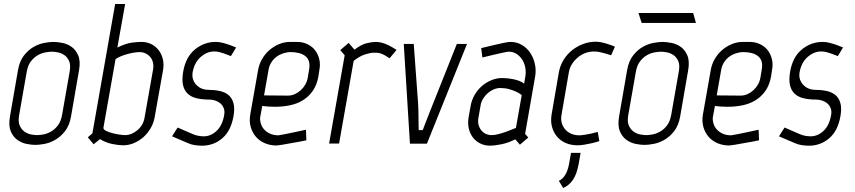

<svg xmlns="http://www.w3.org/2000/svg" viewBox="-20 -720 4285 962"><path d="M291 -144 329 -361Q335 -394 326.5 -413.5Q318 -433 303 -443.5Q288 -454 270.5 -457.5Q253 -461 240 -461Q227 -461 207.5 -457.5Q188 -454 169.5 -443.5Q151 -433 135.5 -413.5Q120 -394 114 -361L76 -144Q70 -111 78.5 -91.5Q87 -72 102 -61Q117 -50 135 -46.5Q153 -43 166 -43Q179 -43 198 -46.5Q217 -50 236 -61Q255 -72 270 -91.5Q285 -111 291 -144ZM336 -137Q328 -91 306 -63Q284 -35 257 -19.5Q230 -4 203 1Q176 6 157 6Q138 6 113 1Q88 -4 66.5 -19.5Q45 -35 33.5 -63Q22 -91 30 -137L70 -368Q78 -414 100 -442Q122 -470 148.5 -485Q175 -500 202 -505Q229 -510 248 -510Q267 -510 292.5 -505Q318 -500 339 -485Q360 -470 372 -442Q384 -414 376 -368Z M498 -79Q499 -70 513 -63.5Q527 -57 544.5 -52.5Q562 -48 580 -45.5Q598 -43 607 -43Q624 -43 640 -50Q656 -57 669.5 -68.5Q683 -80 692 -95.5Q701 -111 704 -129L747 -372Q750 -390 746.5 -406Q743 -422 733.5 -433.5Q724 -445 710 -452Q696 -459 679 -459Q670 -459 655.5 -457Q641 -455 623.5 -450.5Q606 -446 589 -439.5Q572 -433 559 -424ZM568 -482Q612 -503 641.5 -506.5Q671 -510 688 -510Q716 -510 738 -499Q760 -488 775 -468.5Q790 -449 796 -423.5Q802 -398 797 -369L755 -133Q750 -104 735 -78Q720 -52 698.5 -33Q677 -14 651 -3Q625 8 597 8Q575 8 542.5 1.5Q510 -5 481 -23L449 3L420 -32L443 -52L557 -700H607Z M1150 -138Q1137 -64 1093.5 -27Q1050 10 992 10Q974 10 955 7Q936 4 919 -4L842 -37L870 -81L946 -48Q960 -42 974 -39.5Q988 -37 1001 -37Q1036 -37 1065 -64Q1094 -91 1103 -142Q1107 -163 1101 -178Q1095 -193 1083.5 -202.5Q1072 -212 1057.5 -216.5Q1043 -221 1030 -221Q994 -221 966 -227.5Q938 -234 920.5 -250.5Q903 -267 897 -294Q891 -321 898 -362Q911 -435 957 -472.5Q1003 -510 1061 -510Q1078 -510 1095.5 -505.5Q1113 -501 1133 -494L1163 -482L1137 -439Q1114 -448 1101 -452.5Q1088 -457 1079.5 -459Q1071 -461 1066.5 -461.5Q1062 -462 1057 -462H1052Q1017 -462 985.5 -434.5Q954 -407 945 -357Q942 -336 948 -320Q954 -304 966 -292.5Q978 -281 992.5 -275.5Q1007 -270 1021 -270Q1052 -270 1079 -264.5Q1106 -259 1124 -244.5Q1142 -230 1149.5 -204Q1157 -178 1150 -138Z M1421 -241H1423Q1441 -241 1457.5 -248.5Q1474 -256 1487.5 -268.5Q1501 -281 1510 -297Q1519 -313 1522 -331L1529 -373Q1533 -397 1527.5 -413.5Q1522 -430 1508.5 -440Q1495 -450 1476.5 -454.5Q1458 -459 1437 -459Q1418 -459 1399.5 -453Q1381 -447 1366 -436Q1351 -425 1340.5 -409Q1330 -393 1326 -373L1303 -242ZM1273 -368Q1278 -398 1293 -424Q1308 -450 1330 -469Q1352 -488 1378.5 -499Q1405 -510 1434 -510H1468Q1496 -510 1519.5 -499Q1543 -488 1558 -469Q1573 -450 1579.5 -424Q1586 -398 1580 -368L1575 -335Q1567 -293 1547 -264.5Q1527 -236 1498 -218Q1469 -200 1433 -192.5Q1397 -185 1358 -185Q1342 -185 1326 -186Q1310 -187 1294 -189L1283 -129Q1283 -89 1309.5 -65.5Q1336 -42 1375 -42Q1379 -42 1401 -46.5Q1423 -51 1448 -56Q1477 -62 1513 -70L1515 -17Q1477 -9 1446 -4Q1420 1 1395.5 5Q1371 9 1366 9Q1334 9 1307 -2.5Q1280 -14 1262 -35Q1244 -56 1236 -84.5Q1228 -113 1234 -147Z M1967 -470 1932 -428Q1917 -438 1907 -443.5Q1897 -449 1888 -452Q1879 -455 1870.5 -455.5Q1862 -456 1852 -456Q1837 -456 1809.5 -447.5Q1782 -439 1752 -415L1679 -1H1629L1707 -443L1685 -469L1727 -505L1756 -471Q1790 -497 1817 -503.5Q1844 -510 1863 -510Q1883 -510 1906 -502Q1929 -494 1967 -470Z M2269 -500H2320L2119 0H2034L2003 -500H2053L2075 -200Q2076 -185 2076.5 -162.5Q2077 -140 2077 -119Q2077 -98 2077.5 -83Q2078 -68 2078 -68H2098Q2108 -95 2118 -120Q2126 -141 2135 -163.5Q2144 -186 2150 -201Z M2594 -243Q2594 -244 2586 -249.5Q2578 -255 2564 -261.5Q2550 -268 2530 -273.5Q2510 -279 2487 -279Q2470 -279 2453.5 -272Q2437 -265 2423.5 -253Q2410 -241 2400.5 -225.5Q2391 -210 2388 -192L2377 -129Q2371 -94 2390.5 -68.5Q2410 -43 2444 -43Q2459 -43 2479.5 -48.5Q2500 -54 2519 -61Q2541 -69 2565 -79ZM2611 -49 2627 -31 2585 5 2562 -22Q2527 -4 2491.5 3Q2456 10 2436 10Q2408 10 2385.5 -1.5Q2363 -13 2348.5 -32.5Q2334 -52 2328.5 -78Q2323 -104 2328 -133L2338 -189Q2343 -218 2357.5 -243.5Q2372 -269 2393.5 -288Q2415 -307 2441.5 -318Q2468 -329 2496 -329Q2503 -329 2517 -328Q2531 -327 2547.5 -324Q2564 -321 2579.5 -315.5Q2595 -310 2606 -301L2612 -335Q2616 -358 2612 -380.5Q2608 -403 2596.5 -421Q2585 -439 2568 -450Q2551 -461 2529 -461Q2521 -461 2499.5 -456Q2478 -451 2455 -446Q2428 -440 2397 -432L2391 -479Q2425 -487 2454 -494Q2479 -500 2503 -505Q2527 -510 2537 -510Q2569 -510 2594.5 -495Q2620 -480 2636.5 -455.5Q2653 -431 2660 -399.5Q2667 -368 2661 -335Z M2794 -148Q2789 -124 2794.5 -104.5Q2800 -85 2812.5 -71Q2825 -57 2843 -49.5Q2861 -42 2883 -42Q2893 -42 2908.5 -44.5Q2924 -47 2939 -50Q2957 -54 2975 -59L2983 -13Q2962 -6 2943 -2Q2926 2 2907 5Q2888 8 2874 8Q2841 8 2814.5 -3.5Q2788 -15 2770.5 -36Q2753 -57 2745.5 -85.5Q2738 -114 2744 -148L2780 -357Q2786 -391 2803.5 -419.5Q2821 -448 2846 -468Q2871 -488 2901.5 -499.5Q2932 -511 2965 -511Q2981 -511 2998 -507Q3015 -503 3029 -498Q3046 -493 3061 -486L3042 -443Q3028 -448 3013 -452Q3000 -456 2985 -459Q2970 -462 2956 -462Q2934 -462 2913.5 -454.5Q2893 -447 2876 -433Q2859 -419 2846.5 -400Q2834 -381 2830 -357ZM2880 98Q2870 154 2850 182Q2830 210 2802 222L2780 186Q2799 178 2812.5 155.5Q2826 133 2832 97L2841 46H2889L2880 98Z M3343 -144 3381 -361Q3387 -394 3378.5 -413.5Q3370 -433 3355 -443.5Q3340 -454 3322.5 -457.5Q3305 -461 3292 -461Q3279 -461 3259.5 -457.5Q3240 -454 3221.5 -443.5Q3203 -433 3187.5 -413.5Q3172 -394 3166 -361L3128 -144Q3122 -111 3130.5 -91.5Q3139 -72 3154 -61Q3169 -50 3187 -46.5Q3205 -43 3218 -43Q3231 -43 3250 -46.5Q3269 -50 3288 -61Q3307 -72 3322 -91.5Q3337 -111 3343 -144ZM3388 -137Q3380 -91 3358 -63Q3336 -35 3309 -19.5Q3282 -4 3255 1Q3228 6 3209 6Q3190 6 3165 1Q3140 -4 3118.5 -19.5Q3097 -35 3085.5 -63Q3074 -91 3082 -137L3122 -368Q3130 -414 3152 -442Q3174 -470 3200.5 -485Q3227 -500 3254 -505Q3281 -510 3300 -510Q3319 -510 3344.5 -505Q3370 -500 3391 -485Q3412 -470 3424 -442Q3436 -414 3428 -368ZM3453 -655 3467 -605H3195L3179 -655Z M3689 -241H3691Q3709 -241 3725.5 -248.5Q3742 -256 3755.5 -268.5Q3769 -281 3778 -297Q3787 -313 3790 -331L3797 -373Q3801 -397 3795.5 -413.5Q3790 -430 3776.5 -440Q3763 -450 3744.5 -454.5Q3726 -459 3705 -459Q3686 -459 3667.5 -453Q3649 -447 3634 -436Q3619 -425 3608.5 -409Q3598 -393 3594 -373L3571 -242ZM3541 -368Q3546 -398 3561 -424Q3576 -450 3598 -469Q3620 -488 3646.5 -499Q3673 -510 3702 -510H3736Q3764 -510 3787.5 -499Q3811 -488 3826 -469Q3841 -450 3847.5 -424Q3854 -398 3848 -368L3843 -335Q3835 -293 3815 -264.5Q3795 -236 3766 -218Q3737 -200 3701 -192.5Q3665 -185 3626 -185Q3610 -185 3594 -186Q3578 -187 3562 -189L3551 -129Q3551 -89 3577.5 -65.5Q3604 -42 3643 -42Q3647 -42 3669 -46.5Q3691 -51 3716 -56Q3745 -62 3781 -70L3783 -17Q3745 -9 3714 -4Q3688 1 3663.5 5Q3639 9 3634 9Q3602 9 3575 -2.5Q3548 -14 3530 -35Q3512 -56 3504 -84.5Q3496 -113 3502 -147Z M4191 -138Q4178 -64 4134.5 -27Q4091 10 4033 10Q4015 10 3996 7Q3977 4 3960 -4L3883 -37L3911 -81L3987 -48Q4001 -42 4015 -39.5Q4029 -37 4042 -37Q4077 -37 4106 -64Q4135 -91 4144 -142Q4148 -163 4142 -178Q4136 -193 4124.5 -202.5Q4113 -212 4098.5 -216.5Q4084 -221 4071 -221Q4035 -221 4007 -227.5Q3979 -234 3961.5 -250.5Q3944 -267 3938 -294Q3932 -321 3939 -362Q3952 -435 3998 -472.5Q4044 -510 4102 -510Q4119 -510 4136.5 -505.5Q4154 -501 4174 -494L4204 -482L4178 -439Q4155 -448 4142 -452.5Q4129 -457 4120.5 -459Q4112 -461 4107.5 -461.5Q4103 -462 4098 -462H4093Q4058 -462 4026.5 -434.5Q3995 -407 3986 -357Q3983 -336 3989 -320Q3995 -304 4007 -292.5Q4019 -281 4033.5 -275.5Q4048 -270 4062 -270Q4093 -270 4120 -264.5Q4147 -259 4165 -244.5Q4183 -230 4190.5 -204Q4198 -178 4191 -138Z"/></svg>

Font: Marvel
Style: Italic
Weight: 400
Italic angle: -12°
Designer: Carolina Trebol
Foundry: Carolina Trebol
Version: Version 1.001